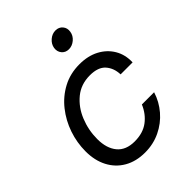

<svg xmlns="http://www.w3.org/2000/svg" viewBox="-214 -833 950 950"><g transform="rotate(-45 261.0 -358.5)"><path d="M234.9 11.7Q172.4 11.7 126.2 -14.9Q80.1 -41.5 55.2 -89.4Q30.3 -137.2 30.3 -200.7Q30.3 -261.2 50 -319.3Q69.8 -377.4 107.2 -424.6Q144.5 -471.7 196.8 -499.5Q249 -527.3 314 -527.3Q372.6 -527.3 416.5 -504.2Q460.4 -481 484.4 -440.4Q508.3 -399.9 506.3 -347.7H422.4Q420.9 -393.1 394.8 -422.6Q368.7 -452.1 311.5 -452.1Q249 -452.1 204.8 -415.8Q160.6 -379.4 137.5 -322.3Q114.3 -265.1 114.3 -202.6Q114.3 -138.2 145.3 -100.8Q176.3 -63.5 237.3 -63.5Q295.4 -63.5 333.5 -92Q371.6 -120.6 391.6 -168H477.1Q461.4 -117.2 426.5 -76.4Q391.6 -35.6 342.3 -12Q293 11.7 234.9 11.7ZM329.6 -616.2Q306.2 -616.2 292.5 -632.8Q278.8 -649.4 282.2 -672.9Q286.1 -696.3 305.4 -712.9Q324.7 -729.5 348.1 -729.5Q371.6 -729.5 385.5 -712.9Q399.4 -696.3 395.5 -672.9Q392.1 -649.4 372.6 -632.8Q353 -616.2 329.6 -616.2Z"/></g></svg>

Font: Inter Display
Style: Italic
Weight: 400
Italic angle: -9.39999°
Designer: Rasmus Andersson
Foundry: rsms
Version: Version 4.000;git-a52131595